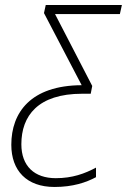

<svg xmlns="http://www.w3.org/2000/svg" viewBox="-20 -734 505 764"><path d="M197 10C270 10 323 -8 362 -29V-67C317 -43 268 -25 202 -25C117 -25 65 -73 65 -160C65 -273 131 -361 307 -361H341L347 -392L199 -678H457L465 -714H162L155 -682L305 -395C102 -394 25 -286 25 -158C25 -55 86 10 197 10Z"/></svg>

Font: Noto Sans SemiCondensed ExtraLight
Style: Italic
Weight: 200
Width: 4
Italic angle: -12°
Designer: Monotype Design Team
Foundry: Monotype Imaging Inc.
Version: Version 2.013